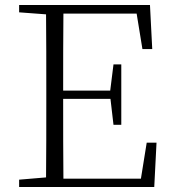

<svg xmlns="http://www.w3.org/2000/svg" viewBox="-20 -743 686 763"><path d="M546 -548H585L576 -723H56V-694L163 -686C164 -588 164 -489 164 -390V-333C164 -234 164 -135 163 -38L56 -29V0H593L602 -176H563L540 -33H232C231 -131 231 -231 231 -350H419L431 -247H462V-487H431L418 -383H231C231 -493 231 -592 232 -689H523Z"/></svg>

Font: Noto Serif TC ExtraLight
Style: Regular
Weight: 200
Designer: Ryoko NISHIZUKA 西塚涼子 (kana & ideographs); Frank Grießhammer (Latin, Greek & Cyrillic); Wenlong ZHANG 张文龙 (bopomofo); San
Foundry: Adobe
Version: Version 2.001;hotconv 1.1.0;makeotfexe 2.6.0